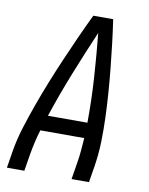

<svg xmlns="http://www.w3.org/2000/svg" viewBox="-83 -796 666 857"><g transform="rotate(10 250.0 -367.5)"><path d="M8 0 20 -74Q29 -130 46.5 -186Q64 -242 84 -297.5Q104 -353 126 -408Q148 -463 171.5 -517.5Q195 -572 219.5 -626.5Q244 -681 270 -735H360Q368 -681 374.5 -626.5Q381 -572 386.5 -517.5Q392 -463 396 -408Q400 -353 402 -297.5Q404 -242 402.5 -186Q401 -130 392 -74L380 0H301L313 -74Q318 -103 320.5 -132Q323 -161 325 -190H126Q117 -161 110.5 -132Q104 -103 99 -74L87 0ZM327 -260Q328 -362 321.5 -462.5Q315 -563 305 -663Q262 -563 222 -462.5Q182 -362 148 -260Z"/></g></svg>

Font: Iosevka Term Curly
Style: Italic
Weight: 400
Italic angle: -9°
Designer: Belleve Invis
Foundry: Belleve Invis
Version: Version 32.3.0